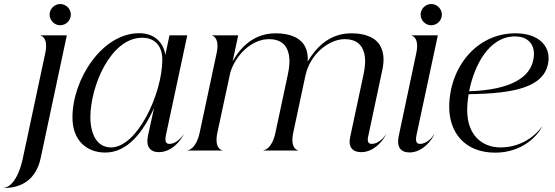

<svg xmlns="http://www.w3.org/2000/svg" viewBox="-108 -748 2756 954"><path d="M-87 184.5 -87.5 186C-1 186 71 144.5 94 38L224 -572.5H92.5V-571.5C95 -571.5 133.5 -562.5 117 -484.5L5.5 38.5C-20 157 -67.5 184.5 -87 184.5ZM191 -622.5C220 -622.5 244 -646.5 244 -675.5C244 -704 220 -728 191 -728C162.5 -728 138.5 -704 138.5 -675.5C138.5 -646.5 162.5 -622.5 191 -622.5Z M415 10C526.5 10 604.5 -93.5 657.5 -212L627 -72.5C616 -19.5 638 8 681.5 8C748.5 8 795.5 -57 804 -80H803C796.5 -66.5 767 -33 734 -33C714.5 -33 710 -47.5 717.5 -81.5L822.5 -572.5H734L713.5 -474.5C705 -533 663.5 -583 583.5 -583C398.5 -583 252 -353 252 -164.5C252 -49 323.5 10 415 10ZM443.5 -15.5C373 -15.5 341.5 -82.5 341 -165C341 -320 442 -560.5 598.5 -560.5C664.5 -560.5 698.5 -516 698.5 -452C698.5 -283 574 -15.5 443.5 -15.5Z M824.5 0H996.5V-1.5C994 -1.5 955.5 -10 972 -88.5L1036.5 -388.5C1064 -475.5 1142 -553.5 1229 -553.5C1282.5 -553.5 1314 -529.5 1325.5 -484C1333 -455.5 1331.5 -419 1322 -376.5L1260.5 -88.5C1244 -10 1206.5 -1.5 1201 -1.5V0H1373V-1.5C1370.5 -1.5 1332.5 -10 1349 -88.5L1409 -370C1432.5 -482.5 1529 -553.5 1605 -553.5C1658.5 -553.5 1690 -529.5 1701.5 -484C1709 -455.5 1707.5 -419 1698 -376.5L1631.5 -65.5C1622 -20 1641 8 1687 8C1754 8 1800.5 -57 1809.5 -80H1808.5C1802 -66.5 1772.5 -33 1739.5 -33C1720 -33 1716 -47.5 1722 -73L1792 -402C1801.5 -446 1799 -484.5 1785 -513C1763.5 -560 1709.5 -582.5 1638 -582.5C1529 -582.5 1463.5 -513 1421 -442.5C1422.5 -470 1419 -493.5 1409.5 -513C1387.5 -560 1333.5 -582.5 1262 -582.5C1153 -582.5 1087 -513 1048 -443.5L1075.5 -572.5H944.5V-571.5C947 -571.5 985 -562.5 968.5 -484.5L884 -88.5C867 -10 829.5 -1.5 824.5 -1.5Z M1960.5 -484.5 1873.5 -73.5C1861.5 -20 1881 9.5 1927 9.5C1994 9.5 2040.5 -57 2049.5 -80H2048C2042 -66.5 2012 -33 1979.5 -33C1959.5 -33 1955 -47.5 1962.5 -81.5L2067.5 -572.5H1936V-571.5C1938.5 -571.5 1977 -562.5 1960.5 -484.5ZM2034.5 -622.5C2063.5 -622.5 2087.5 -646.5 2087.5 -675.5C2087.5 -704 2063.5 -728 2034.5 -728C2006 -728 1982 -704 1982 -675.5C1982 -646.5 2006 -622.5 2034.5 -622.5Z M2124 -215.5C2124.5 -89 2202 10.5 2352.5 10.5C2487 10.5 2562 -73 2584.5 -117L2583.5 -117.5C2557 -79.5 2487 -15.5 2379 -15.5C2288 -15.5 2213.5 -76 2213.5 -199.5C2213.5 -224 2215.5 -252 2220.5 -280C2442.5 -283 2596 -312.5 2616 -436.5C2629 -510.5 2577.5 -582.5 2453 -582.5C2256.5 -582.5 2124 -409 2124 -215.5ZM2223 -294.5C2248 -422 2321 -567 2451 -567C2518.5 -567 2555.5 -522.5 2542.5 -454.5C2528 -366.5 2435.5 -301.5 2223 -294.5Z"/></svg>

Font: Beautique Display Italic
Style: Regular
Weight: 400
Italic angle: -12°
Designer: Nhat-Quang Ngo
Version: Version 1.100;Glyphs 3.2.3 (3260)